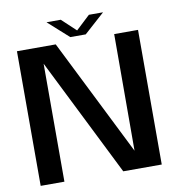

<svg xmlns="http://www.w3.org/2000/svg" viewBox="-86 -869 886 948"><g transform="rotate(-10 356.5 -395.0)"><path d="M41.5 0H160.5V-591.5L455.5 0H648.5V-675H529L528 -90.5L236 -675H41.5ZM313 -698H390.5L493.5 -790.5H422.5L352 -724.5L281.5 -790.5H210Z"/></g></svg>

Font: Anybody Medium
Style: Regular
Weight: 500
Designer: Tyler Finck
Foundry: Etcetera Type Company
Version: Version 1.110